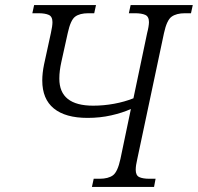

<svg xmlns="http://www.w3.org/2000/svg" viewBox="-20 -734 777 754"><path d="M341 0 348 -32H371Q405 -32 423.5 -45.5Q442 -59 453 -110L494 -306Q461 -291 417 -281Q373 -271 324 -271Q237 -271 191.5 -308Q146 -345 146 -418Q146 -447 153 -481L180 -605Q186 -632 186 -647Q186 -669 171.5 -675.5Q157 -682 131 -682H107L114 -714H357L350 -682H327Q293 -682 275 -668.5Q257 -655 246 -604L221 -491Q217 -473 215 -457Q213 -441 213 -425Q213 -319 346 -319Q387 -319 428 -326.5Q469 -334 504 -348L558 -605Q561 -616 563 -628Q565 -640 565 -647Q565 -669 550.5 -675.5Q536 -682 510 -682H486L493 -714H737L730 -682H706Q673 -682 654 -668.5Q635 -655 624 -604L519 -109Q513 -84 513 -67Q513 -45 527 -38.5Q541 -32 567 -32H591L585 0Z"/></svg>

Font: Noto Serif SemiCondensed Light
Style: Italic
Weight: 300
Width: 4
Italic angle: -12°
Designer: Monotype Design Team
Foundry: Monotype Imaging Inc.
Version: Version 2.013; ttfautohint (v1.8.4.7-5d5b)